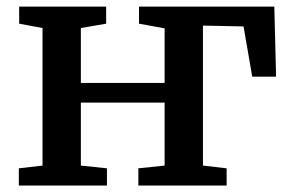

<svg xmlns="http://www.w3.org/2000/svg" viewBox="-20 -576 906 596"><path d="M38.5 0V-53.5L112 -62V-489L39.5 -502.5V-555.5H309.5V-502.5L231 -489V-318.5H491V-488L411.5 -502.5V-555.5H831.5L837 -338H763L736 -494L610 -496.5V-62L683.5 -53.5V0H409.5V-53.5L491 -62V-257.5H231V-62L312 -53.5V0Z"/></svg>

Font: Merriweather SemiBold
Style: Regular
Weight: 600
Version: Version 2.100